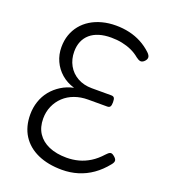

<svg xmlns="http://www.w3.org/2000/svg" viewBox="-179 -1142 1132 1288"><g transform="rotate(20 387.0 -498.0)"><path d="M414 19Q314 19 240.5 -14Q167 -47 127.5 -109Q88 -171 88 -258Q88 -307 103 -351.5Q118 -396 146.5 -431Q175 -466 215 -491Q255 -516 303 -526Q249 -542 210.5 -575.5Q172 -609 151 -655Q130 -701 130 -754Q130 -802 144 -842Q158 -882 184 -914Q210 -946 246.5 -968.5Q283 -991 328.5 -1003Q374 -1015 426 -1015Q476 -1015 522 -1004.5Q568 -994 608.5 -972.5Q649 -951 683 -919Q702 -901 701.5 -885.5Q701 -870 684 -855Q670 -844 657.5 -846.5Q645 -849 628 -862Q602 -884 570 -898.5Q538 -913 501.5 -920.5Q465 -928 423 -928Q375 -928 337.5 -916.5Q300 -905 274 -882.5Q248 -860 234.5 -828Q221 -796 221 -755Q221 -701 245 -657.5Q269 -614 313.5 -589Q358 -564 416 -564H555Q570 -564 576 -555.5Q582 -547 582 -524Q582 -502 576 -493Q570 -484 555 -484H419Q367 -484 323 -468Q279 -452 247 -422Q215 -392 197 -351Q179 -310 179 -262Q179 -200 207.5 -157Q236 -114 289 -91Q342 -68 415 -68Q460 -68 501 -79Q542 -90 580 -113.5Q618 -137 654 -177Q669 -194 680.5 -198Q692 -202 707 -190Q726 -176 728.5 -162.5Q731 -149 715 -130Q675 -80 628 -47Q581 -14 527 2.5Q473 19 414 19Z"/></g></svg>

Font: Playwrite ES Deco
Style: Regular
Weight: 400
Designer: Veronika Burian, José Scaglione
Foundry: TypeTogether
Version: Version 1.002